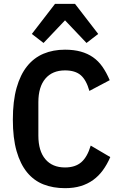

<svg xmlns="http://www.w3.org/2000/svg" viewBox="-20 -969 621 1001"><path d="M319 12Q257 12 207 -7.5Q157 -27 121.5 -70Q86 -113 66.5 -181Q47 -249 47 -345Q47 -442 66.5 -511Q86 -580 121.5 -624Q157 -668 207 -689Q257 -710 319 -710Q365 -710 401 -700Q437 -690 465 -670.5Q493 -651 514 -621Q535 -591 552 -551L446 -495Q430 -552 401 -577Q372 -602 319 -602Q253 -602 216.5 -559Q180 -516 180 -436V-262Q180 -182 216.5 -139Q253 -96 319 -96Q372 -96 403.5 -123Q435 -150 453 -210L555 -150Q538 -111 516 -81Q494 -51 465.5 -30.5Q437 -10 401 1Q365 12 319 12ZM371 -949 492 -792 431 -745 319 -863 207 -745 146 -792 267 -949Z"/></svg>

Font: IBM Plex Sans Cond SmBld
Style: Regular
Weight: 600
Width: 3
Designer: Mike Abbink, Paul van der Laan, Pieter van Rosmalen
Foundry: Bold Monday
Version: Version 1.3